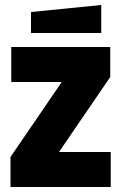

<svg xmlns="http://www.w3.org/2000/svg" viewBox="-20 -748 485 768"><path d="M22 0V-120L227 -420H25V-560H421V-440L216 -140H423V0ZM104 -616V-700L385 -728V-616Z"/></svg>

Font: Tektur SemiCondensed
Style: Bold
Weight: 700
Width: 4
Designer: Adam Jagosz
Foundry: Adam Jagosz
Version: Version 1.005;gftools[0.9.30]